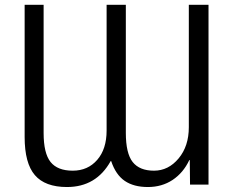

<svg xmlns="http://www.w3.org/2000/svg" viewBox="-20 -750 951 780"><path d="M80.1 -193.4V-730.5H157.2V-210Q157.2 -127 185.5 -91.8Q213.9 -56.6 275.4 -56.6Q336.9 -56.6 375 -100.6Q413.1 -144.5 413.1 -219.7V-730.5H491.2V-210Q491.2 -127 519 -91.8Q546.9 -56.6 605.5 -56.6Q664.1 -56.6 705.6 -106.4Q747.1 -156.2 747.1 -233.4V-730.5H827.1V0H752L751 -99.6H749Q724.6 -47.9 681.2 -19Q637.7 9.8 580.6 9.8Q523.4 9.8 486.8 -15.1Q450.2 -40 431.6 -95.7H429.7Q371.1 9.8 252 9.8Q163.1 9.8 121.6 -38.6Q80.1 -86.9 80.1 -193.4Z"/></svg>

Font: GenEi M Gothic v2 Regular
Style: Regular
Weight: 400
Version: Version 2.0